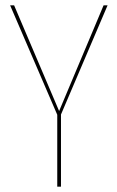

<svg xmlns="http://www.w3.org/2000/svg" viewBox="-20 -701 441 721"><path d="M209 -271V0H195V-270L18 -681H33L202 -284L369 -681H384Z"/></svg>

Font: Fira Sans Compressed Hair
Style: Regular
Weight: 100
Width: 1
Designer: bBox Type GmbH & Carrois Corporate GbR & Edenspiekermann AG
Foundry: bBox Type GmbH & Carrois Corporate GbR & Edenspiekermann AG
Version: Version 4.301